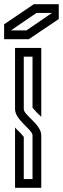

<svg xmlns="http://www.w3.org/2000/svg" viewBox="-30 -895 300 915"><path d="M125 -250V-41.7H83.3V-242.7C83.3 -243.8 83.3 -243.8 82.3 -243.8C68 -262.8 48.8 -278 41.7 -287.5V0H166.7V-250C166.7 -302.1 83.3 -346.1 83.3 -375V-625H125V-381.2C129.2 -377.1 136.5 -368.8 147.9 -356.2C157.3 -347.9 163.5 -341.7 166.7 -338.5V-666.7H41.7V-375C41.7 -323.2 125 -277.7 125 -250ZM250 -804.2V-875H131.2L-10.4 -779.2V-708.3H107.3ZM143.8 -833.3H217.7L95.8 -750H21.9Z"/></svg>

Font: Sportrop
Style: Regular
Weight: 500
Version: Version 0.9